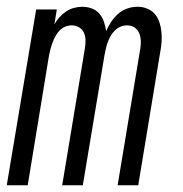

<svg xmlns="http://www.w3.org/2000/svg" viewBox="-21 -548 541 568"><path d="M-1 0 86 -520H147L140 -476Q146 -487 155 -497Q164 -507 174.5 -514Q185 -521 197.5 -524.5Q210 -528 222 -528Q237 -528 250.5 -523Q264 -518 273 -507.5Q282 -497 286.5 -483.5Q291 -470 293 -456Q299 -470 308 -483.5Q317 -497 329 -507.5Q341 -518 356 -523Q371 -528 386 -528Q401 -528 414.5 -522.5Q428 -517 437 -506.5Q446 -496 450.5 -482.5Q455 -469 456.5 -454Q458 -439 457 -424Q456 -409 453 -394L388 0H327L394 -404Q396 -416 395.5 -428Q395 -440 390.5 -450.5Q386 -461 376.5 -467Q367 -473 355 -473Q345 -473 335.5 -469Q326 -465 318.5 -457.5Q311 -450 306 -441Q301 -432 297.5 -422.5Q294 -413 292 -403.5Q290 -394 288 -384L224 0H163L230 -404Q232 -416 232 -428Q232 -440 227.5 -450.5Q223 -461 213 -467Q203 -473 191 -473Q181 -473 171.5 -469Q162 -465 155 -457.5Q148 -450 143 -441Q138 -432 134.5 -422.5Q131 -413 128.5 -403.5Q126 -394 124 -384L61 0Z"/></svg>

Font: Iosevka SS04 Light Oblique
Style: Regular
Weight: 300
Italic angle: -9°
Monospace: yes
Designer: Belleve Invis
Foundry: Belleve Invis
Version: Version 19.0.0; ttfautohint (v1.8.4)